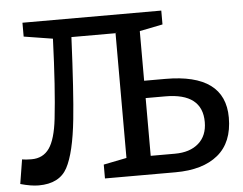

<svg xmlns="http://www.w3.org/2000/svg" viewBox="-51 -762 1047 828"><g transform="rotate(-5 473.0 -347.5)"><path d="M576 -405H668Q926 -405 926 -215Q926 -108 860.5 -54Q795 0 676 0H371V-60L471 -80V-620L480 -627L470 -620H280Q269 -379 257 -266Q242 -122 208 -58.5Q174 5 84 5Q51 5 5 -8L22 -113Q37 -110 63 -110Q113 -110 140 -148.5Q167 -187 177 -275Q192 -406 200 -620L75 -640V-700H676V-640L576 -620ZM576 -80H681Q746 -80 783.5 -113Q821 -146 821 -205Q821 -330 661 -330H576Z"/></g></svg>

Font: Bitter
Style: Regular
Weight: 400
Designer: Sol Matas
Foundry: Sol Matas
Version: Version 1.300;PS 001.300;hotconv 1.0.70;makeotf.lib2.5.58329